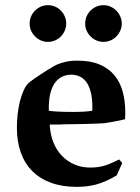

<svg xmlns="http://www.w3.org/2000/svg" viewBox="-20 -706 540 743"><path d="M453.1 -75.2 431.6 -27.3Q389.6 -2 349.1 8.8Q315.9 17.1 276.9 17.1Q221.2 17.1 178 1.5Q134.8 -14.2 105.2 -43.7Q75.7 -73.2 60.5 -115.7Q45.4 -158.2 45.4 -211.4Q45.4 -237.8 48.3 -264.4Q51.3 -291 57.1 -314Q63 -336.9 71.3 -355.5Q79.6 -374 89.8 -384.3Q91.8 -386.2 99.4 -391.8Q106.9 -397.5 117.4 -404.8Q127.9 -412.1 140.4 -420.2Q152.8 -428.2 164.3 -435.5Q175.8 -442.9 185.5 -448.2Q195.3 -453.6 200.2 -456.1Q217.3 -463.4 237.3 -467.5Q257.3 -471.7 280.8 -471.2Q331.1 -471.2 366.2 -456.1Q401.4 -440.9 423.3 -414.1Q445.3 -387.2 455.1 -350.6Q464.8 -314 464.8 -271Q464.8 -264.2 464.6 -257.6Q464.4 -251 463.9 -244.6Q456.5 -242.7 444.1 -240Q431.6 -237.3 418.9 -235.1Q406.2 -232.9 395.8 -231.2Q385.3 -229.5 381.8 -229Q372.1 -228.5 356 -227.8Q339.8 -227.1 321.8 -226.6Q303.7 -226.1 285.2 -225.8Q266.6 -225.6 251.7 -225.3Q236.8 -225.1 227.8 -224.9Q218.8 -224.6 218.8 -224.6Q215.3 -224.1 211.9 -224.1Q208.5 -224.1 204.6 -224.1H172.4Q174.3 -185.5 186.8 -154.8Q199.2 -124 220.2 -102.5Q241.2 -81.1 268.8 -69.3Q296.4 -57.6 328.6 -57.6Q343.8 -57.6 356 -59.1Q368.2 -60.5 380.9 -64Q393.6 -67.4 408 -73.5Q422.4 -79.6 441.4 -88.9ZM336.9 -277.3Q336.9 -280.8 337.2 -283.9Q337.4 -287.1 337.4 -290Q337.4 -325.2 331.3 -349.4Q325.2 -373.5 314.2 -388.4Q303.2 -403.3 288.1 -410.2Q272.9 -417 255.4 -417Q237.3 -417 221.4 -409.7Q205.6 -402.3 193.8 -387Q182.1 -371.6 175.5 -347.4Q168.9 -323.2 168.9 -289.1V-277.3Q197.8 -272.9 265.1 -272.9Q308.6 -272.9 336.9 -277.3ZM165.5 -686Q180.2 -686 193.1 -680.4Q206.1 -674.8 215.6 -665Q225.1 -655.3 230.7 -642.3Q236.3 -629.4 236.3 -614.7Q236.3 -600.6 230.7 -587.6Q225.1 -574.7 215.6 -564.9Q206.1 -555.2 193.1 -549.6Q180.2 -543.9 165.5 -543.9Q150.9 -543.9 138.2 -549.6Q125.5 -555.2 115.7 -564.9Q106 -574.7 100.3 -587.4Q94.7 -600.1 94.7 -614.7Q94.7 -629.9 100.6 -643.1Q106.4 -656.2 116.2 -665.8Q126 -675.3 138.7 -680.7Q151.4 -686 165.5 -686ZM380.4 -686Q395 -686 408 -680.2Q420.9 -674.3 430.4 -664.6Q439.9 -654.8 445.6 -641.8Q451.2 -628.9 451.2 -614.7Q451.2 -600.6 445.6 -587.6Q439.9 -574.7 430.4 -564.9Q420.9 -555.2 408 -549.6Q395 -543.9 380.4 -543.9Q365.7 -543.9 353 -549.6Q340.3 -555.2 330.6 -564.9Q320.8 -574.7 315.2 -587.4Q309.6 -600.1 309.6 -614.7Q309.6 -629.9 315.4 -643.1Q321.3 -656.2 331.1 -665.8Q340.8 -675.3 353.5 -680.7Q366.2 -686 380.4 -686Z"/></svg>

Font: XB Kayhan
Style: Bold
Weight: 700
Designer: Behnam
Foundry: Irmug
Version: Version 7.300 2009